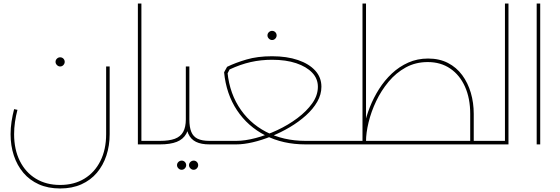

<svg xmlns="http://www.w3.org/2000/svg" viewBox="-20 -819 3174 1089"><path d="M321 250Q253 250 200.5 226.5Q148 203 112.5 161Q77 119 58.5 63Q40 7 40 -58Q40 -93 45.5 -129.5Q51 -166 60 -200L79 -196Q70 -162 65 -127Q60 -92 60 -58Q60 29 92.5 94Q125 159 183.5 194.5Q242 230 321 230Q400 230 458.5 194.5Q517 159 549.5 94Q582 29 582 -58V-442H602V-58Q602 7 583.5 63Q565 119 529.5 161Q494 203 441.5 226.5Q389 250 321 250ZM321 -442Q311 -442 303 -450Q295 -458 295 -468Q295 -479 303 -486.5Q311 -494 321 -494Q332 -494 339.5 -486.5Q347 -479 347 -468Q347 -458 339.5 -450Q332 -442 321 -442Z M782 0V-20H871V0ZM762 0V-799H782V0ZM871 0V-20Q885 -20 888 -17.5Q891 -15 891 -10Q891 -6 888 -3Q885 0 871 0Z M871 0V-20H887Q940 -20 972 -32Q1004 -44 1019 -71Q1034 -98 1034 -142V-442H1054V-142Q1054 -92 1036.5 -60.5Q1019 -29 982.5 -14.5Q946 0 887 0ZM1168 0Q1121 0 1091.5 -14.5Q1062 -29 1048 -60.5Q1034 -92 1034 -142H1054Q1054 -98 1065 -71Q1076 -44 1101 -32Q1126 -20 1168 -20H1183V0ZM1183 0V-20Q1197 -20 1200 -17.5Q1203 -15 1203 -10Q1203 -6 1200 -3Q1197 0 1183 0ZM871 0Q857 0 854 -3Q851 -6 851 -10Q851 -15 854 -17.5Q857 -20 871 -20ZM1078 144Q1068 144 1060 136Q1052 128 1052 118Q1052 107 1060 99.5Q1068 92 1079 92Q1089 92 1096.5 99.5Q1104 107 1104 118Q1104 128 1096.5 136Q1089 144 1078 144ZM1010 144Q1000 144 992 136Q984 128 984 118Q984 107 992 99.5Q1000 92 1011 92Q1021 92 1028.5 99.5Q1036 107 1036 118Q1036 128 1028.5 136Q1021 144 1010 144Z M1183 0V-20H1320Q1369 -20 1430 -36Q1491 -52 1553 -81Q1615 -110 1667 -149Q1719 -188 1751 -233Q1783 -278 1783 -327Q1783 -373 1750.5 -407Q1718 -441 1660 -460.5Q1602 -480 1523 -480Q1460 -480 1402 -467Q1344 -454 1282 -425L1269 -399L1251 -409L1268 -440Q1315 -463 1378 -481.5Q1441 -500 1523 -500Q1607 -500 1670 -478.5Q1733 -457 1768 -418.5Q1803 -380 1803 -327Q1803 -283 1779.5 -242Q1756 -201 1715.5 -164.5Q1675 -128 1624.5 -98Q1574 -68 1519.5 -46Q1465 -24 1413.5 -12Q1362 0 1320 0ZM1713 0Q1585 0 1485 -51Q1385 -102 1324 -194Q1263 -286 1251 -409L1268 -440Q1274 -312 1332 -217.5Q1390 -123 1488.5 -71.5Q1587 -20 1713 -20H1873V0ZM1873 0V-20Q1887 -20 1890 -17.5Q1893 -15 1893 -10Q1893 -6 1890 -3Q1887 0 1873 0ZM1183 0Q1169 0 1166 -3Q1163 -6 1163 -10Q1163 -15 1166 -17.5Q1169 -20 1183 -20ZM1523 -592Q1513 -592 1505 -600Q1497 -608 1497 -618Q1497 -629 1505 -636.5Q1513 -644 1523 -644Q1534 -644 1541.5 -636.5Q1549 -629 1549 -618Q1549 -608 1541.5 -600Q1534 -592 1523 -592Z M2642 0V-20H2731V0ZM2731 0V-20Q2745 -20 2748 -17.5Q2751 -15 2751 -10Q2751 -6 2748 -3Q2745 0 2731 0ZM2647 0V-173Q2647 -261 2617.5 -327Q2588 -393 2534 -430Q2480 -467 2406 -467Q2337 -467 2281.5 -436.5Q2226 -406 2184 -355.5Q2142 -305 2113.5 -245Q2085 -185 2070.5 -125Q2056 -65 2056 -17H2036Q2036 -58 2046.5 -108.5Q2057 -159 2078 -212Q2099 -265 2130 -314Q2161 -363 2202.5 -402Q2244 -441 2295.5 -464Q2347 -487 2408 -487Q2472 -487 2520.5 -462Q2569 -437 2601.5 -393Q2634 -349 2650.5 -292.5Q2667 -236 2667 -173V0ZM1934 0V-20H2651V0ZM2036 -17V-799H2056V-17ZM1873 0Q1859 0 1856 -3Q1853 -6 1853 -10Q1853 -15 1856 -17.5Q1859 -20 1873 -20ZM1873 0V-20H1934V0Z M2731 0V-20H2844V-799H2864V0ZM2731 0Q2717 0 2714 -3Q2711 -6 2711 -10Q2711 -15 2714 -17.5Q2717 -20 2731 -20Z M3024 0V-799H3044V0Z"/></svg>

Font: Alexandria Thin
Style: Regular
Weight: 250
Designer: Mohamed Gaber
Foundry: Kief Type Foundry
Version: Version 5.100